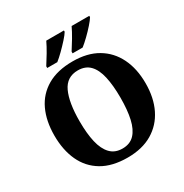

<svg xmlns="http://www.w3.org/2000/svg" viewBox="-209 -1097 1222 1272"><g transform="rotate(-30 402.5 -460.5)"><path d="M403 10Q286 10 208.5 -36Q131 -82 92.5 -165Q54 -248 54 -359Q54 -470 92.5 -552Q131 -634 209 -679.5Q287 -725 404 -725Q516 -725 593 -679.5Q670 -634 710.5 -551.5Q751 -469 751 -358Q751 -247 710.5 -164.5Q670 -82 592.5 -36Q515 10 403 10ZM403 -59Q461 -59 495 -95Q529 -131 544 -197.5Q559 -264 559 -358Q559 -452 544 -519Q529 -586 495 -621Q461 -656 404 -656Q318 -656 282 -578Q246 -500 246 -358Q246 -264 261.5 -197.5Q277 -131 311.5 -95Q346 -59 403 -59ZM431 -784Q452 -816 476 -856.5Q500 -897 516 -931H651V-921Q641 -904 615.5 -875Q590 -846 560.5 -817.5Q531 -789 508 -771H431ZM237 -784Q258 -816 282 -856.5Q306 -897 322 -931H457V-921Q447 -904 421 -875Q395 -846 366 -817.5Q337 -789 314 -771H237Z"/></g></svg>

Font: Noto Serif Khmer ExtraBold
Style: Regular
Weight: 800
Version: Version 2.003